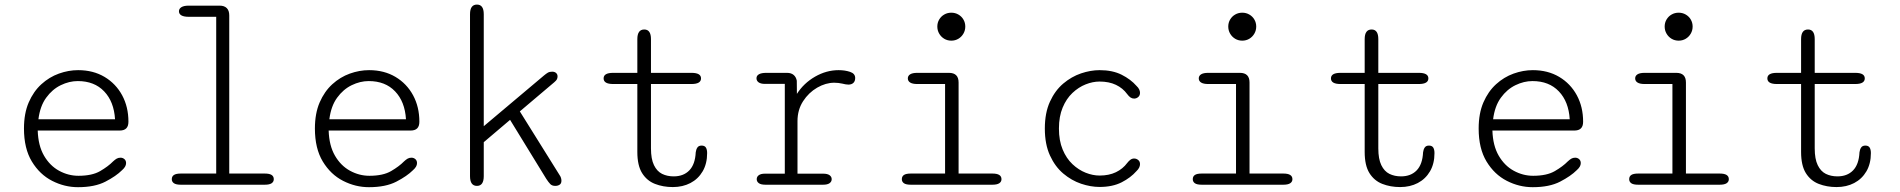

<svg xmlns="http://www.w3.org/2000/svg" viewBox="-20 -786 8087 817"><path d="M312 10.5Q254.5 10.5 201.8 -16.5Q149 -43.5 115.5 -98.8Q82 -154 82 -239Q82 -303.5 102.2 -350.2Q122.5 -397 156 -427.5Q189.5 -458 230.5 -472.8Q271.5 -487.5 312.5 -487.5Q376.5 -487.5 424.8 -458.8Q473 -430 499.8 -380.5Q526.5 -331 526.5 -268Q526.5 -249 517.2 -239.8Q508 -230.5 489 -230.5H140.5Q142.5 -166.5 167.2 -123.8Q192 -81 231.2 -59.5Q270.5 -38 314 -38Q372 -38 406.2 -58Q440.5 -78 461 -99Q469 -106.5 476.2 -110.8Q483.5 -115 492.5 -115Q502.5 -115 509.5 -108.8Q516.5 -102.5 516.5 -92Q516.5 -84 512.2 -76.8Q508 -69.5 499.5 -62Q474 -36.5 428.5 -13Q383 10.5 312 10.5ZM143.5 -278.5H469.5Q465 -353.5 423.2 -397.2Q381.5 -441 311 -441Q274.5 -441 238.5 -423.5Q202.5 -406 176.5 -370.2Q150.5 -334.5 143.5 -278.5Z M749 0Q729.5 0 720.2 -6.2Q711 -12.5 711 -23.5Q711 -35.5 720.2 -41.5Q729.5 -47.5 749 -47.5H900V-714.5H783Q762.5 -714.5 752 -720.5Q741.5 -726.5 741.5 -738Q741.5 -749 752 -755.5Q762.5 -762 783 -762H914.5Q934.5 -762 945 -751.5Q955.5 -741 955.5 -720.5V-47.5H1107Q1126.5 -47.5 1135.8 -41.5Q1145 -35.5 1145 -23.5Q1145 -12.5 1135.8 -6.2Q1126.5 0 1107 0Z M1550 10.5Q1492.5 10.5 1439.8 -16.5Q1387 -43.5 1353.5 -98.8Q1320 -154 1320 -239Q1320 -303.5 1340.2 -350.2Q1360.5 -397 1394 -427.5Q1427.5 -458 1468.5 -472.8Q1509.5 -487.5 1550.5 -487.5Q1614.5 -487.5 1662.8 -458.8Q1711 -430 1737.8 -380.5Q1764.5 -331 1764.5 -268Q1764.5 -249 1755.2 -239.8Q1746 -230.5 1727 -230.5H1378.5Q1380.5 -166.5 1405.2 -123.8Q1430 -81 1469.2 -59.5Q1508.5 -38 1552 -38Q1610 -38 1644.2 -58Q1678.5 -78 1699 -99Q1707 -106.5 1714.2 -110.8Q1721.5 -115 1730.5 -115Q1740.5 -115 1747.5 -108.8Q1754.5 -102.5 1754.5 -92Q1754.5 -84 1750.2 -76.8Q1746 -69.5 1737.5 -62Q1712 -36.5 1666.5 -13Q1621 10.5 1550 10.5ZM1381.5 -278.5H1707.5Q1703 -353.5 1661.2 -397.2Q1619.5 -441 1549 -441Q1512.5 -441 1476.5 -423.5Q1440.5 -406 1414.5 -370.2Q1388.5 -334.5 1381.5 -278.5Z M2009.5 5Q1980 5 1980 -36.5V-725.5Q1980 -766.5 2009.5 -766.5Q2038.5 -766.5 2038.5 -725.5V-249L2295 -465Q2304 -472.5 2311.2 -476.8Q2318.5 -481 2329.5 -481Q2340 -481 2346.2 -475.5Q2352.5 -470 2352.5 -461Q2352.5 -454.5 2350 -449Q2347.5 -443.5 2338.5 -436L2192 -312L2360.5 -42Q2365.5 -35 2367.2 -28.8Q2369 -22.5 2369 -17Q2369 -5 2361.2 0Q2353.5 5 2343 5Q2329 5 2321.5 -2.8Q2314 -10.5 2304.5 -25L2150.5 -276L2038.5 -181V-36.5Q2038.5 5 2009.5 5Z M2589 -428.5Q2548.5 -428.5 2548.5 -452.5Q2548.5 -476 2589 -476H2692V-619.5Q2692 -660.5 2721.5 -660.5Q2750 -660.5 2750 -619.5V-476H2922.5Q2963 -476 2963 -452.5Q2963 -428.5 2922.5 -428.5H2750V-154.5Q2750 -109.5 2762.8 -83.2Q2775.5 -57 2797.2 -46.2Q2819 -35.5 2846.5 -35.5Q2888.5 -35.5 2913.2 -61Q2938 -86.5 2940.5 -138Q2942 -150 2947.5 -158.2Q2953 -166.5 2965.5 -166.5Q2978.5 -166.5 2983.8 -158Q2989 -149.5 2989 -134.5Q2989 -89.5 2970 -57Q2951 -24.5 2918 -7.2Q2885 10 2843 10Q2801.5 10 2767 -3.5Q2732.5 -17 2712.2 -49.5Q2692 -82 2692 -139.5V-428.5Z M3373.5 -47H3482.5Q3501 -47 3510 -40.5Q3519 -34 3519 -23.5Q3519 -13 3510 -6.5Q3501 0 3482.5 0H3237Q3218 0 3209 -6.5Q3200 -13 3200 -23.5Q3200 -34 3208.8 -40.5Q3217.5 -47 3235 -47H3319.5V-429H3235Q3217.5 -429 3208.2 -435.5Q3199 -442 3199 -453Q3199 -464 3209.5 -470Q3220 -476 3240.5 -476H3329Q3346.5 -476 3357 -467.2Q3367.5 -458.5 3370.5 -442.5L3371 -386.5Q3400 -432 3448.2 -459.8Q3496.5 -487.5 3548.5 -487.5Q3575.5 -487.5 3597.2 -480.2Q3619 -473 3619 -454Q3619 -440.5 3611.2 -433.2Q3603.5 -426 3590 -426Q3583.5 -426 3577.8 -427.2Q3572 -428.5 3565 -430Q3556.5 -432 3547.5 -433Q3538.5 -434 3530 -434Q3493.5 -434 3457.2 -413Q3421 -392 3397.2 -355.2Q3373.5 -318.5 3373.5 -270.5Z M3855.5 -47.5H4001.5V-428.5H3883Q3863 -428.5 3853 -434.8Q3843 -441 3843 -452.5Q3843 -463.5 3853 -469.8Q3863 -476 3883 -476H4018Q4059 -476 4059 -435V-47.5H4203Q4222.5 -47.5 4232 -41.5Q4241.5 -35.5 4241.5 -23.5Q4241.5 -12.5 4232 -6.2Q4222.5 0 4203 0H3855.5Q3835.5 0 3826.5 -6.2Q3817.5 -12.5 3817.5 -23.5Q3817.5 -35.5 3826.5 -41.5Q3835.5 -47.5 3855.5 -47.5ZM3968.5 -673Q3968.5 -689.5 3976.5 -703Q3984.5 -716.5 3998 -724.2Q4011.5 -732 4028 -732Q4044.5 -732 4058 -724.2Q4071.5 -716.5 4079.5 -703Q4087.5 -689.5 4087.5 -673Q4087.5 -656.5 4079.5 -642.8Q4071.5 -629 4058 -621Q4044.5 -613 4028 -613Q4011.5 -613 3998 -621Q3984.5 -629 3976.5 -642.8Q3968.5 -656.5 3968.5 -673Z M4659 9.5Q4621 9.5 4580.2 -4.2Q4539.5 -18 4504.5 -47.5Q4469.5 -77 4447.8 -124.5Q4426 -172 4426 -239Q4426 -306 4447.8 -353.5Q4469.5 -401 4504.5 -430.5Q4539.5 -460 4580.2 -473.8Q4621 -487.5 4659 -487.5Q4714 -487.5 4752.8 -468Q4791.5 -448.5 4816 -420.5Q4824 -413 4827.5 -405.5Q4831 -398 4831 -391Q4831 -379.5 4823.2 -373Q4815.5 -366.5 4806 -366.5Q4797.5 -366.5 4790.5 -371.2Q4783.5 -376 4776.5 -385.5Q4758 -411 4728.5 -425Q4699 -439 4659 -439Q4630 -439 4599.8 -427Q4569.5 -415 4543.5 -390.5Q4517.5 -366 4501.8 -328.2Q4486 -290.5 4486 -239Q4486 -187.5 4501.8 -149.8Q4517.5 -112 4543.5 -87.5Q4569.5 -63 4599.8 -51Q4630 -39 4659 -39Q4699 -39 4728.5 -53.2Q4758 -67.5 4776.5 -92.5Q4783.5 -101.5 4790.5 -106.5Q4797.5 -111.5 4806 -111.5Q4815.5 -111.5 4823.2 -105.2Q4831 -99 4831 -87.5Q4831 -80 4827.2 -72.5Q4823.5 -65 4816 -58Q4791.5 -30 4752.8 -10.2Q4714 9.5 4659 9.5Z M5093.5 -47.5H5239.5V-428.5H5121Q5101 -428.5 5091 -434.8Q5081 -441 5081 -452.5Q5081 -463.5 5091 -469.8Q5101 -476 5121 -476H5256Q5297 -476 5297 -435V-47.5H5441Q5460.5 -47.5 5470 -41.5Q5479.5 -35.5 5479.5 -23.5Q5479.5 -12.5 5470 -6.2Q5460.5 0 5441 0H5093.5Q5073.5 0 5064.5 -6.2Q5055.5 -12.5 5055.5 -23.5Q5055.5 -35.5 5064.5 -41.5Q5073.5 -47.5 5093.5 -47.5ZM5206.5 -673Q5206.5 -689.5 5214.5 -703Q5222.5 -716.5 5236 -724.2Q5249.5 -732 5266 -732Q5282.5 -732 5296 -724.2Q5309.5 -716.5 5317.5 -703Q5325.5 -689.5 5325.5 -673Q5325.5 -656.5 5317.5 -642.8Q5309.5 -629 5296 -621Q5282.5 -613 5266 -613Q5249.5 -613 5236 -621Q5222.5 -629 5214.5 -642.8Q5206.5 -656.5 5206.5 -673Z M5684 -428.5Q5643.5 -428.5 5643.5 -452.5Q5643.5 -476 5684 -476H5787V-619.5Q5787 -660.5 5816.5 -660.5Q5845 -660.5 5845 -619.5V-476H6017.5Q6058 -476 6058 -452.5Q6058 -428.5 6017.5 -428.5H5845V-154.5Q5845 -109.5 5857.8 -83.2Q5870.5 -57 5892.2 -46.2Q5914 -35.5 5941.5 -35.5Q5983.5 -35.5 6008.2 -61Q6033 -86.5 6035.5 -138Q6037 -150 6042.5 -158.2Q6048 -166.5 6060.5 -166.5Q6073.5 -166.5 6078.8 -158Q6084 -149.5 6084 -134.5Q6084 -89.5 6065 -57Q6046 -24.5 6013 -7.2Q5980 10 5938 10Q5896.5 10 5862 -3.5Q5827.5 -17 5807.2 -49.5Q5787 -82 5787 -139.5V-428.5Z M6502 10.5Q6444.5 10.5 6391.8 -16.5Q6339 -43.5 6305.5 -98.8Q6272 -154 6272 -239Q6272 -303.5 6292.2 -350.2Q6312.5 -397 6346 -427.5Q6379.5 -458 6420.5 -472.8Q6461.5 -487.5 6502.5 -487.5Q6566.5 -487.5 6614.8 -458.8Q6663 -430 6689.8 -380.5Q6716.5 -331 6716.5 -268Q6716.5 -249 6707.2 -239.8Q6698 -230.5 6679 -230.5H6330.5Q6332.5 -166.5 6357.2 -123.8Q6382 -81 6421.2 -59.5Q6460.5 -38 6504 -38Q6562 -38 6596.2 -58Q6630.5 -78 6651 -99Q6659 -106.5 6666.2 -110.8Q6673.5 -115 6682.5 -115Q6692.5 -115 6699.5 -108.8Q6706.5 -102.5 6706.5 -92Q6706.5 -84 6702.2 -76.8Q6698 -69.5 6689.5 -62Q6664 -36.5 6618.5 -13Q6573 10.5 6502 10.5ZM6333.5 -278.5H6659.5Q6655 -353.5 6613.2 -397.2Q6571.5 -441 6501 -441Q6464.5 -441 6428.5 -423.5Q6392.5 -406 6366.5 -370.2Q6340.5 -334.5 6333.5 -278.5Z M6950.5 -47.5H7096.5V-428.5H6978Q6958 -428.5 6948 -434.8Q6938 -441 6938 -452.5Q6938 -463.5 6948 -469.8Q6958 -476 6978 -476H7113Q7154 -476 7154 -435V-47.5H7298Q7317.5 -47.5 7327 -41.5Q7336.5 -35.5 7336.5 -23.5Q7336.5 -12.5 7327 -6.2Q7317.5 0 7298 0H6950.5Q6930.5 0 6921.5 -6.2Q6912.5 -12.5 6912.5 -23.5Q6912.5 -35.5 6921.5 -41.5Q6930.5 -47.5 6950.5 -47.5ZM7063.5 -673Q7063.5 -689.5 7071.5 -703Q7079.5 -716.5 7093 -724.2Q7106.5 -732 7123 -732Q7139.5 -732 7153 -724.2Q7166.5 -716.5 7174.5 -703Q7182.5 -689.5 7182.5 -673Q7182.5 -656.5 7174.5 -642.8Q7166.5 -629 7153 -621Q7139.5 -613 7123 -613Q7106.5 -613 7093 -621Q7079.5 -629 7071.5 -642.8Q7063.5 -656.5 7063.5 -673Z M7541 -428.5Q7500.5 -428.5 7500.5 -452.5Q7500.5 -476 7541 -476H7644V-619.5Q7644 -660.5 7673.5 -660.5Q7702 -660.5 7702 -619.5V-476H7874.5Q7915 -476 7915 -452.5Q7915 -428.5 7874.5 -428.5H7702V-154.5Q7702 -109.5 7714.8 -83.2Q7727.5 -57 7749.2 -46.2Q7771 -35.5 7798.5 -35.5Q7840.5 -35.5 7865.2 -61Q7890 -86.5 7892.5 -138Q7894 -150 7899.5 -158.2Q7905 -166.5 7917.5 -166.5Q7930.5 -166.5 7935.8 -158Q7941 -149.5 7941 -134.5Q7941 -89.5 7922 -57Q7903 -24.5 7870 -7.2Q7837 10 7795 10Q7753.5 10 7719 -3.5Q7684.5 -17 7664.2 -49.5Q7644 -82 7644 -139.5V-428.5Z"/></svg>

Font: Sono Monospace Light
Style: Regular
Weight: 300
Version: Version 2.112